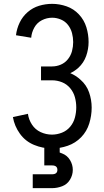

<svg xmlns="http://www.w3.org/2000/svg" viewBox="-20 -763 540 997"><path d="M150 214V142H250Q278 142 278 119Q278 96 250 96H210V0H290V29Q297 31 303 34Q329 44 343.5 68Q358 92 358 119Q358 146 343.5 170Q329 194 303 204Q277 214 250 214ZM250 8Q202 8 157 -10.5Q112 -29 83.5 -68.5Q55 -108 47 -155L125 -172Q129 -142 146 -116Q163 -90 191 -77Q219 -64 250 -64Q276 -64 301.5 -74Q327 -84 344.5 -105Q362 -126 369 -152.5Q376 -179 376 -205.5Q376 -232 369 -258Q362 -284 344.5 -305Q327 -326 302 -336Q277 -346 250 -346H193V-418H250Q274 -418 296 -427.5Q318 -437 333 -456Q348 -475 354 -498Q360 -521 360 -544.5Q360 -568 354 -591Q348 -614 333.5 -633Q319 -652 296.5 -661.5Q274 -671 251 -671Q223 -671 197.5 -658Q172 -645 158 -619.5Q144 -594 142 -567L63 -580Q67 -614 82 -645.5Q97 -677 123.5 -700Q150 -723 183 -733Q216 -743 251 -743Q289 -743 326 -730Q363 -717 390 -688Q417 -659 428.5 -621.5Q440 -584 440 -545Q440 -508 427.5 -472.5Q415 -437 387 -411Q368 -394 345 -383Q374 -371 398 -349Q429 -322 442.5 -283.5Q456 -245 456 -204Q456 -163 443.5 -122Q431 -81 401.5 -50.5Q372 -20 331.5 -6Q291 8 250 8Z"/></svg>

Font: Iosevka SS01
Style: Regular
Weight: 400
Monospace: yes
Designer: Belleve Invis
Foundry: Belleve Invis
Version: 2.3.3; ttfautohint (v1.8.3)